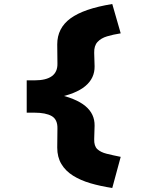

<svg xmlns="http://www.w3.org/2000/svg" viewBox="-20 -728 723 956"><path d="M539 208Q480 199 430.5 184.5Q381 170 343.5 146.5Q306 123 285.5 88.5Q265 54 265 7L266 -88Q267 -133 237.5 -150Q208 -167 151 -167H113V-328H153Q210 -328 238.5 -349Q267 -370 266 -412L265 -507Q265 -588 331 -636.5Q397 -685 539 -708L581 -562Q543 -556 513 -547Q483 -538 465.5 -519Q448 -500 449 -465L451 -398Q452 -339 405 -299.5Q358 -260 259 -241V-260Q358 -239 405 -200Q452 -161 451 -102L449 -35Q448 -1 464.5 14.5Q481 30 511 37.5Q541 45 581 53Z"/></svg>

Font: Lexend Peta ExtraBold
Style: Regular
Weight: 800
Version: Version 1.007